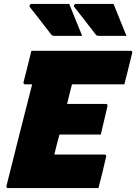

<svg xmlns="http://www.w3.org/2000/svg" viewBox="-20 -959 695 979"><path d="M333 -939Q350 -896 366 -857Q382 -818 399 -776H259Q247 -776 241 -783Q217 -814 200 -836Q183 -858 167.5 -878Q152 -898 132 -923Q129 -928 132 -933.5Q135 -939 142 -939ZM559 -939Q576 -896 592 -857Q608 -818 625 -776H486Q472 -776 468 -783Q444 -814 427 -836Q410 -858 394.5 -878Q379 -898 359 -923Q355 -928 358.5 -933.5Q362 -939 369 -939ZM21 0Q11 0 13 -11Q45 -140 78 -270Q111 -400 144 -529H108Q103 -529 101 -532.5Q99 -536 100 -540Q111 -584 120.5 -620.5Q130 -657 140 -700H646Q651 -700 653.5 -696.5Q656 -693 654 -689Q644 -646 634.5 -609.5Q625 -573 614 -529H347Q342 -510 338 -494Q334 -478 330 -461.5Q326 -445 322 -429H520Q525 -429 527 -425.5Q529 -422 528 -418Q521 -387 511.5 -347.5Q502 -308 494 -273H283Q276 -247 269.5 -221.5Q263 -196 257 -171H512Q517 -171 520 -168Q523 -165 521 -160Q513 -124 503 -82.5Q493 -41 482 0Z"/></svg>

Font: Recursive Mn Lnr St Blk
Style: Italic
Weight: 900
Italic angle: -15°
Monospace: yes
Version: Version 1.079;hotconv 1.0.112;makeotfexe 2.5.65598; ttfautoh